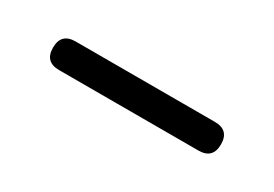

<svg xmlns="http://www.w3.org/2000/svg" viewBox="-13 -756 431 302"><g transform="rotate(30 202.5 -605.0)"><path d="M76 -579Q50 -579 50 -605Q50 -631 76 -631H329Q355 -631 355 -605Q355 -579 329 -579Z"/></g></svg>

Font: Jura
Style: Regular
Weight: 400
Designer: Daniel Johnson, Alexei Vanyashin
Foundry: Daniel Johnson
Version: Version 5.103